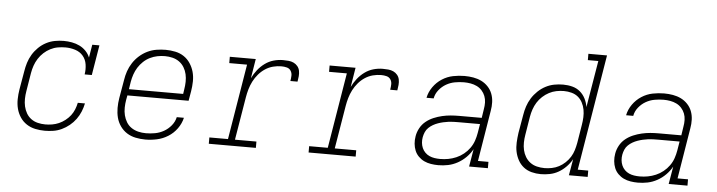

<svg xmlns="http://www.w3.org/2000/svg" viewBox="-46 -938 4292 1150"><g transform="rotate(5 2100.0 -363.5)"><path d="M247 8Q218 8 189.5 2Q161 -4 137.5 -19.5Q114 -35 98.5 -58.5Q83 -82 76 -109Q69 -136 69.5 -166Q70 -196 75 -226L94 -336Q98 -362 106 -388Q114 -414 128.5 -438Q143 -462 163.5 -482Q184 -502 209 -515Q234 -528 261 -533Q288 -538 314 -538Q339 -538 363.5 -533.5Q388 -529 409.5 -518.5Q431 -508 447.5 -491Q464 -474 473 -452L486 -530H529L499 -349H456Q461 -379 456.5 -409Q452 -439 433.5 -460.5Q415 -482 386.5 -491Q358 -500 328 -500Q305 -500 282 -496Q259 -492 237.5 -481Q216 -470 198 -453.5Q180 -437 167 -416.5Q154 -396 146.5 -374Q139 -352 135 -329L117 -219Q113 -196 112.5 -172.5Q112 -149 117 -127Q122 -105 133 -86Q144 -67 161.5 -54Q179 -41 201.5 -35.5Q224 -30 247 -30Q268 -30 288.5 -33.5Q309 -37 328.5 -45.5Q348 -54 366 -68Q384 -82 397 -99Q410 -116 418 -136Q426 -156 430 -176H473Q468 -151 458 -126.5Q448 -102 432 -80Q416 -58 394.5 -40.5Q373 -23 348.5 -11.5Q324 0 298.5 4Q273 8 247 8Z M852 8Q822 8 793 2Q764 -4 740.5 -19Q717 -34 700.5 -57.5Q684 -81 677 -108.5Q670 -136 670 -166Q670 -196 675 -226L694 -336Q698 -363 707 -389.5Q716 -416 732 -440.5Q748 -465 770 -484.5Q792 -504 818 -516.5Q844 -529 872 -533.5Q900 -538 927 -538Q956 -538 985 -532Q1014 -526 1037 -510.5Q1060 -495 1075.5 -471.5Q1091 -448 1098.5 -421Q1106 -394 1105.5 -364Q1105 -334 1100 -304L1090 -246H722L717 -219Q713 -196 712.5 -172Q712 -148 717.5 -126Q723 -104 734.5 -85Q746 -66 764.5 -53.5Q783 -41 805.5 -35.5Q828 -30 852 -30Q879 -30 906.5 -35Q934 -40 959 -54Q984 -68 1003 -91Q1022 -114 1028 -142H1071Q1063 -107 1041 -76.5Q1019 -46 987.5 -26.5Q956 -7 921 0.5Q886 8 852 8ZM1054 -284 1058 -311Q1062 -334 1062.5 -357.5Q1063 -381 1058 -403Q1053 -425 1041.5 -444Q1030 -463 1012 -476Q994 -489 971.5 -494.5Q949 -500 926 -500Q903 -500 880.5 -495.5Q858 -491 836.5 -480.5Q815 -470 797 -453Q779 -436 766.5 -416Q754 -396 746.5 -374Q739 -352 735 -329L728 -284Z M1233 0V-38H1345L1420 -492H1313V-530H1469L1450 -413Q1463 -440 1481.5 -463.5Q1500 -487 1524 -504.5Q1548 -522 1576 -530Q1604 -538 1632 -538Q1649 -538 1665.5 -536.5Q1682 -535 1696 -528.5Q1710 -522 1720 -510Q1730 -498 1733 -482.5Q1736 -467 1734.5 -450Q1733 -433 1730 -417H1687Q1690 -433 1690.5 -449.5Q1691 -466 1682.5 -479Q1674 -492 1658.5 -496Q1643 -500 1626 -500Q1601 -500 1576 -493.5Q1551 -487 1529 -472.5Q1507 -458 1489.5 -437.5Q1472 -417 1460 -393.5Q1448 -370 1441 -345.5Q1434 -321 1430 -297L1387 -38H1516V0Z M1833 0V-38H1945L2020 -492H1913V-530H2069L2050 -413Q2063 -440 2081.5 -463.5Q2100 -487 2124 -504.5Q2148 -522 2176 -530Q2204 -538 2232 -538Q2249 -538 2265.5 -536.5Q2282 -535 2296 -528.5Q2310 -522 2320 -510Q2330 -498 2333 -482.5Q2336 -467 2334.5 -450Q2333 -433 2330 -417H2287Q2290 -433 2290.5 -449.5Q2291 -466 2282.5 -479Q2274 -492 2258.5 -496Q2243 -500 2226 -500Q2201 -500 2176 -493.5Q2151 -487 2129 -472.5Q2107 -458 2089.5 -437.5Q2072 -417 2060 -393.5Q2048 -370 2041 -345.5Q2034 -321 2030 -297L1987 -38H2116V0Z M2613 8Q2591 8 2569 4.5Q2547 1 2528 -8Q2509 -17 2494 -32Q2479 -47 2471 -66.5Q2463 -86 2461 -108Q2459 -130 2463 -153Q2467 -178 2480 -202Q2493 -226 2514 -243Q2535 -260 2560 -270.5Q2585 -281 2611 -287Q2637 -293 2662 -295Q2687 -297 2713 -297H2848L2856 -349Q2860 -370 2859.5 -390.5Q2859 -411 2852 -429Q2845 -447 2832 -461.5Q2819 -476 2801.5 -484.5Q2784 -493 2764 -496.5Q2744 -500 2724 -500Q2697 -500 2669.5 -495Q2642 -490 2617.5 -476Q2593 -462 2574.5 -439Q2556 -416 2551 -388H2508Q2515 -423 2536.5 -453.5Q2558 -484 2589 -504Q2620 -524 2655 -531Q2690 -538 2724 -538Q2751 -538 2777 -533.5Q2803 -529 2825.5 -518Q2848 -507 2865.5 -488.5Q2883 -470 2892 -446.5Q2901 -423 2902 -396.5Q2903 -370 2898 -343L2848 -38H2911V0H2798L2816 -106Q2801 -79 2778.5 -56.5Q2756 -34 2728.5 -19Q2701 -4 2672 2Q2643 8 2613 8ZM2621 -30Q2646 -30 2670 -34.5Q2694 -39 2717.5 -49Q2741 -59 2761.5 -75.5Q2782 -92 2797 -113Q2812 -134 2820 -157.5Q2828 -181 2832 -205L2841 -259H2713Q2697 -259 2681.5 -258.5Q2666 -258 2651 -256Q2636 -254 2620.5 -250.5Q2605 -247 2589.5 -241.5Q2574 -236 2560 -228Q2546 -220 2534 -208.5Q2522 -197 2515.5 -182Q2509 -167 2506 -151Q2503 -134 2504.5 -117.5Q2506 -101 2512.5 -86Q2519 -71 2530.5 -59.5Q2542 -48 2556.5 -41.5Q2571 -35 2587.5 -32.5Q2604 -30 2621 -30Z M3229 8Q3201 8 3174 1Q3147 -6 3126 -22.5Q3105 -39 3092 -63Q3079 -87 3073.5 -113.5Q3068 -140 3069.5 -168.5Q3071 -197 3075 -226L3094 -336Q3098 -362 3106.5 -388Q3115 -414 3130 -438Q3145 -462 3166 -482Q3187 -502 3212 -515Q3237 -528 3263.5 -533Q3290 -538 3317 -538Q3346 -538 3372.5 -531Q3399 -524 3419 -507Q3439 -490 3451 -466Q3463 -442 3467 -416L3514 -697H3451V-735H3563L3448 -38H3511V0H3398L3415 -98Q3401 -73 3380.5 -52Q3360 -31 3335.5 -17Q3311 -3 3283.5 2.5Q3256 8 3229 8Q3229 8 3229 8Q3229 8 3229 8ZM3249 -30Q3270 -30 3292.5 -34.5Q3315 -39 3335 -49.5Q3355 -60 3372.5 -76.5Q3390 -93 3402 -112.5Q3414 -132 3420.5 -153.5Q3427 -175 3431 -197L3449 -307Q3453 -330 3454 -353.5Q3455 -377 3451 -399Q3447 -421 3436.5 -441Q3426 -461 3409.5 -474.5Q3393 -488 3370.5 -494Q3348 -500 3325 -500Q3302 -500 3279.5 -495.5Q3257 -491 3236 -480Q3215 -469 3197 -452.5Q3179 -436 3166.5 -416Q3154 -396 3146.5 -374Q3139 -352 3135 -329L3117 -219Q3113 -196 3112.5 -172.5Q3112 -149 3117 -127Q3122 -105 3133.5 -86Q3145 -67 3162.5 -54Q3180 -41 3202.5 -35.5Q3225 -30 3249 -30Z M3813 8Q3791 8 3769 4.5Q3747 1 3728 -8Q3709 -17 3694 -32Q3679 -47 3671 -66.5Q3663 -86 3661 -108Q3659 -130 3663 -153Q3667 -178 3680 -202Q3693 -226 3714 -243Q3735 -260 3760 -270.5Q3785 -281 3811 -287Q3837 -293 3862 -295Q3887 -297 3913 -297H4048L4056 -349Q4060 -370 4059.5 -390.5Q4059 -411 4052 -429Q4045 -447 4032 -461.5Q4019 -476 4001.5 -484.5Q3984 -493 3964 -496.5Q3944 -500 3924 -500Q3897 -500 3869.5 -495Q3842 -490 3817.5 -476Q3793 -462 3774.5 -439Q3756 -416 3751 -388H3708Q3715 -423 3736.5 -453.5Q3758 -484 3789 -504Q3820 -524 3855 -531Q3890 -538 3924 -538Q3951 -538 3977 -533.5Q4003 -529 4025.5 -518Q4048 -507 4065.5 -488.5Q4083 -470 4092 -446.5Q4101 -423 4102 -396.5Q4103 -370 4098 -343L4048 -38H4111V0H3998L4016 -106Q4001 -79 3978.5 -56.5Q3956 -34 3928.5 -19Q3901 -4 3872 2Q3843 8 3813 8ZM3821 -30Q3846 -30 3870 -34.5Q3894 -39 3917.5 -49Q3941 -59 3961.5 -75.5Q3982 -92 3997 -113Q4012 -134 4020 -157.5Q4028 -181 4032 -205L4041 -259H3913Q3897 -259 3881.5 -258.5Q3866 -258 3851 -256Q3836 -254 3820.5 -250.5Q3805 -247 3789.5 -241.5Q3774 -236 3760 -228Q3746 -220 3734 -208.5Q3722 -197 3715.5 -182Q3709 -167 3706 -151Q3703 -134 3704.5 -117.5Q3706 -101 3712.5 -86Q3719 -71 3730.5 -59.5Q3742 -48 3756.5 -41.5Q3771 -35 3787.5 -32.5Q3804 -30 3821 -30Z"/></g></svg>

Font: Iosevka Slab XLtExObl
Style: Regular
Weight: 200
Width: 7
Italic angle: -9°
Monospace: yes
Designer: Belleve Invis
Foundry: Belleve Invis
Version: Version 11.1.1; ttfautohint (v1.8.3)